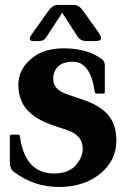

<svg xmlns="http://www.w3.org/2000/svg" viewBox="-20 -741 526 771"><path d="M211.4 -721.2H276.9Q296.9 -721.2 314 -697.3L376.5 -609.4Q385.7 -596.2 385.7 -588.9Q385.7 -576.2 366.7 -576.2H325.7Q302.7 -576.2 290 -596.2L230 -689.9L165 -590.3Q155.8 -576.2 137.7 -576.2H112.8Q99.6 -576.2 99.6 -585.9Q99.6 -592.3 104.5 -599.1L174.3 -697.3Q191.4 -721.2 211.4 -721.2ZM217.8 9.8Q115.2 9.8 36.1 -50.8Q19.5 -63.5 19.5 -86.9V-192.9Q19.5 -200.2 26.9 -200.2H52.7Q59.1 -200.2 60.1 -192.9Q80.1 -44.4 197.3 -44.4Q257.3 -44.4 287.1 -80.6Q312 -110.8 312 -142.3Q312 -173.8 293.9 -192.4Q277.3 -209.5 249.5 -218.8L196.8 -236.3Q133.8 -257.3 98.6 -290Q53.7 -331.5 53.7 -401.4Q53.7 -464.8 111.8 -510.3Q158.7 -546.9 235.8 -546.9Q331.1 -546.9 389.2 -503.4Q400.9 -494.6 400.9 -478V-372.6Q400.9 -365.2 395.5 -365.2H367.7Q361.3 -365.2 360.4 -372.6Q343.3 -493.2 272.5 -493.2Q233.4 -493.2 213.6 -474.1Q193.8 -455.1 193.8 -427.2Q193.8 -399.4 210.9 -383.3Q223.6 -371.1 253.9 -360.8L319.3 -338.4Q375 -319.3 407.7 -286.6Q447.3 -246.6 447.3 -177.2Q447.3 -98.1 385.3 -45.9Q318.8 9.8 217.8 9.8Z"/></svg>

Font: Simply Serif
Style: Bold
Weight: 700
Designer: Wojciech Kalinowski "wmk69" (wmk69@o2.pl)
Foundry: Wojciech Kalinowski "wmk69" (wmk69@o2.pl)
Version: Version 1.0.0; 2022-02-18